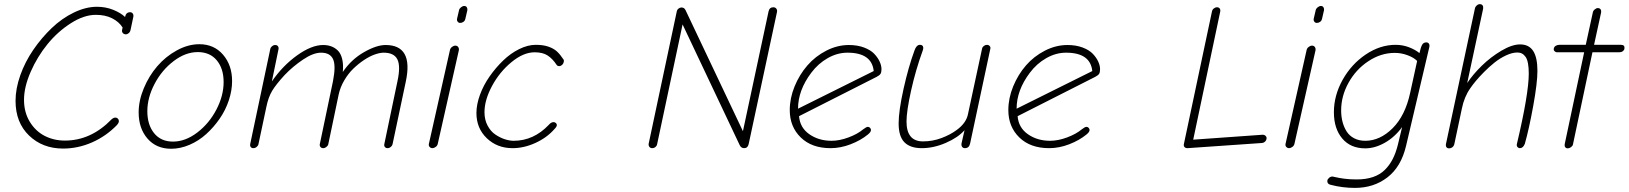

<svg xmlns="http://www.w3.org/2000/svg" viewBox="-20 -711 7880 929"><path d="M285.2 7.8Q186 7.8 120.6 -55.2Q55.2 -118.2 55.2 -223.1Q55.2 -281.7 78.1 -346.7Q101.1 -411.6 140.9 -469.7Q180.7 -527.8 230.2 -575.2Q279.8 -622.6 337.6 -650.4Q395.5 -678.2 449.2 -678.2Q491.2 -678.2 527.6 -663.6Q564 -648.9 585 -628.9Q589.4 -651.9 609.9 -651.9Q617.7 -651.9 622.3 -645.5Q627 -639.2 625 -628.9L611.8 -566.9Q609.9 -556.6 603 -550.8Q596.2 -544.9 588.9 -544.9Q580.1 -544.9 574.5 -551Q568.8 -557.1 570.8 -565.9L573.2 -578.1Q555.2 -606 522.2 -622.6Q489.3 -639.2 443.8 -639.2Q386.2 -639.2 322.8 -598.6Q259.3 -558.1 210 -497.6Q160.6 -437 128.4 -363.5Q96.2 -290 96.2 -228Q96.2 -168 123.8 -122.3Q151.4 -76.7 195.8 -53.7Q240.2 -30.8 293.9 -30.8Q420.4 -30.8 520 -133.8Q529.8 -142.1 538.1 -142.1Q545.4 -142.1 550.3 -137Q555.2 -131.8 555.2 -125Q555.2 -116.7 545.9 -106Q493.2 -51.8 425.3 -22Q357.4 7.8 285.2 7.8Z M808.1 8.8Q736.3 8.8 693.6 -40.5Q650.9 -89.8 650.9 -167Q650.9 -224.1 675.8 -283.9Q700.7 -343.8 741 -390.6Q781.2 -437.5 835.7 -467.3Q890.1 -497.1 944.8 -497.1Q1015.6 -497.1 1059.3 -446.3Q1103 -395.5 1103 -318.8Q1103 -273.4 1087.2 -225.6Q1071.3 -177.7 1042.7 -136.5Q1014.2 -95.2 977.8 -62.3Q941.4 -29.3 897 -10.3Q852.5 8.8 808.1 8.8ZM816.9 -25.9Q877 -25.9 934.6 -69.8Q992.2 -113.8 1027.1 -180.9Q1062 -248 1062 -314Q1062 -379.4 1028.8 -419.2Q995.6 -459 937 -459Q877.4 -459 820.1 -415.3Q762.7 -371.6 727.8 -304.9Q692.9 -238.3 692.9 -172.9Q692.9 -106.9 725.8 -66.4Q758.8 -25.9 816.9 -25.9Z M1205.6 5.9Q1197.3 5.9 1193.1 0.2Q1189 -5.4 1190.4 -13.2L1287.6 -473.1Q1289.1 -481.4 1296.1 -487.3Q1303.2 -493.2 1311.5 -493.2Q1320.3 -493.2 1324.7 -487.5Q1329.1 -481.9 1327.6 -473.1L1295.4 -316.9Q1347.2 -392.6 1417.2 -442.9Q1487.3 -493.2 1543.5 -493.2Q1564.9 -493.2 1582.5 -486.8Q1600.1 -480.5 1614.5 -466.6Q1628.9 -452.6 1635.5 -426Q1642.1 -399.4 1638.7 -362.8Q1679.2 -422.9 1740.2 -458Q1801.3 -493.2 1845.7 -493.2Q1981.4 -493.2 1943.4 -315.9L1879.4 -13.2Q1877.9 -5.9 1870.8 0Q1863.8 5.9 1855.5 5.9Q1846.7 5.9 1842.3 0.2Q1837.9 -5.4 1839.4 -13.2L1903.3 -318.8Q1918.9 -391.1 1902.8 -423.6Q1886.7 -456.1 1836.4 -456.1Q1817.9 -456.1 1793 -447.3Q1768.1 -438.5 1741 -420.4Q1713.9 -402.3 1689.5 -378.7Q1665 -355 1645.8 -322.3Q1626.5 -289.6 1618.7 -253.9L1568.4 -13.2Q1566.9 -5.9 1559.3 0Q1551.8 5.9 1543.5 5.9Q1535.2 5.9 1530.5 0Q1525.9 -5.9 1527.3 -13.2L1591.3 -318.8Q1606 -394.5 1591.3 -425.3Q1576.7 -456.1 1533.7 -456.1Q1495.6 -456.1 1446 -422.6Q1396.5 -389.2 1357.4 -348.1Q1316.4 -303.7 1297.4 -272.5Q1278.3 -241.2 1268.6 -192.9L1230.5 -13.2Q1229 -5.9 1221.7 0Q1214.4 5.9 1205.6 5.9Z M2206.1 -600.1Q2199.2 -600.1 2194.6 -606Q2189.9 -611.8 2191.4 -620.1L2201.2 -662.1Q2202.6 -669.4 2210.7 -675.8Q2218.8 -682.1 2226.1 -682.1Q2234.9 -682.1 2238.8 -675.5Q2242.7 -668.9 2241.2 -661.1L2231.4 -619.1Q2229.5 -610.4 2222.2 -605.2Q2214.8 -600.1 2206.1 -600.1ZM2072.3 5.9Q2064.5 5.9 2058.8 0Q2053.2 -5.9 2055.2 -15.1L2157.2 -469.2Q2159.2 -478 2167.2 -484.1Q2175.3 -490.2 2183.1 -490.2Q2192.4 -490.2 2197 -483.4Q2201.7 -476.6 2200.2 -467.8L2098.1 -15.1Q2096.2 -5.9 2087.9 0Q2079.6 5.9 2072.3 5.9Z M2460 5.9Q2385.7 5.9 2335.4 -42.2Q2285.2 -90.3 2285.2 -164.1Q2285.2 -205.1 2302.2 -252Q2319.3 -298.8 2348.9 -341.1Q2378.4 -383.3 2414.6 -418.2Q2450.7 -453.1 2492.4 -473.6Q2534.2 -494.1 2572.3 -494.1Q2607.9 -494.1 2633.3 -485.4Q2658.7 -476.6 2674.6 -462.2Q2690.4 -447.8 2706.1 -423.8Q2709.5 -420.4 2708 -412.1Q2706.5 -403.3 2700 -397.2Q2693.4 -391.1 2686 -391.1Q2677.2 -391.1 2673.3 -397Q2653.8 -426.8 2629.9 -442.4Q2606 -458 2566.9 -458Q2512.7 -458 2455.1 -410.6Q2397.5 -363.3 2360.8 -295.2Q2324.2 -227.1 2324.2 -168Q2324.2 -131.3 2339.4 -103Q2354.5 -74.7 2377.4 -59.6Q2400.4 -44.4 2423.1 -37.1Q2445.8 -29.8 2465.3 -29.8Q2562 -29.8 2635.3 -106.9Q2646.5 -120.1 2658.2 -120.1Q2665 -120.1 2669.7 -115.7Q2674.3 -111.3 2674.3 -106Q2674.3 -98.1 2663.1 -86.9Q2626.5 -44.9 2570.8 -19.5Q2515.1 5.9 2460 5.9Z M3118.7 -16.1 3254.4 -654.8Q3255.9 -663.6 3262.7 -669.2Q3269.5 -674.8 3277.3 -674.8Q3291.5 -674.8 3297.4 -661.1L3574.7 -76.2L3698.7 -655.8Q3703.1 -675.8 3721.7 -675.8Q3731 -675.8 3736.1 -669.4Q3741.2 -663.1 3739.7 -653.8L3602.5 -14.2Q3598.1 5.9 3580.6 5.9Q3565.4 5.9 3558.6 -9.8L3282.7 -592.8L3159.7 -14.2Q3158.2 -5.4 3151.4 0.2Q3144.5 5.9 3135.7 5.9Q3127 5.9 3122.1 -0.5Q3117.2 -6.8 3118.7 -16.1Z M3998.5 5.9Q3907.7 5.9 3854.5 -45.9Q3801.3 -97.7 3801.3 -178.2Q3801.3 -235.8 3824.7 -293Q3848.1 -350.1 3886.5 -394.3Q3924.8 -438.5 3978 -465.8Q4031.2 -493.2 4087.4 -493.2Q4128.4 -493.2 4160.4 -481.2Q4192.4 -469.2 4210 -450.7Q4227.5 -432.1 4236.3 -412.8Q4245.1 -393.6 4245.1 -376Q4245.1 -360.8 4240.2 -353.5Q4235.4 -346.2 4221.2 -338.9L3846.2 -148.9Q3850.6 -93.3 3896 -61.5Q3941.4 -29.8 4003.4 -29.8Q4042 -29.8 4085.7 -46.1Q4129.4 -62.5 4156.2 -85Q4171.9 -97.2 4179.2 -97.2Q4185.5 -97.2 4189.9 -92.3Q4194.3 -87.4 4194.3 -82Q4194.3 -72.3 4179.2 -60.1Q4144.5 -31.7 4095.7 -12.9Q4046.9 5.9 3998.5 5.9ZM3841.3 -185.1 4207.5 -367.2Q4198.2 -456.1 4080.6 -456.1Q4031.2 -456.1 3984.9 -429.7Q3938.5 -403.3 3905.3 -358.9Q3841.3 -273.9 3841.3 -185.1Z M4439.9 5.9Q4384.3 5.9 4356.2 -22.5Q4328.1 -50.8 4328.1 -113.8Q4328.1 -174.3 4351.8 -280.8Q4375.5 -387.2 4404.8 -466.8Q4414.1 -494.1 4431.2 -494.1Q4441.9 -494.1 4445.6 -486.8Q4449.2 -479.5 4444.8 -466.8Q4410.2 -371.6 4388.2 -272.2Q4366.2 -172.9 4366.2 -123Q4366.2 -26.9 4445.8 -26.9Q4492.7 -26.9 4535.9 -43.2Q4579.1 -59.6 4608.9 -82Q4656.2 -116.2 4664.1 -161.1L4731.9 -476.1Q4733.4 -483.4 4740.5 -488.8Q4747.6 -494.1 4755.9 -494.1Q4763.2 -494.1 4768.3 -488.8Q4773.4 -483.4 4772 -476.1L4673.8 -16.1Q4668.9 5.9 4648.9 5.9Q4639.2 5.9 4634.8 -1.2Q4630.4 -8.3 4632.8 -19L4647 -81.1Q4615.7 -45.4 4556.6 -19.8Q4497.6 5.9 4439.9 5.9Z M5056.2 5.9Q4965.3 5.9 4912.1 -45.9Q4858.9 -97.7 4858.9 -178.2Q4858.9 -235.8 4882.3 -293Q4905.8 -350.1 4944.1 -394.3Q4982.4 -438.5 5035.6 -465.8Q5088.9 -493.2 5145 -493.2Q5186 -493.2 5218 -481.2Q5250 -469.2 5267.6 -450.7Q5285.2 -432.1 5293.9 -412.8Q5302.7 -393.6 5302.7 -376Q5302.7 -360.8 5297.9 -353.5Q5293 -346.2 5278.8 -338.9L4903.8 -148.9Q4908.2 -93.3 4953.6 -61.5Q4999 -29.8 5061 -29.8Q5099.6 -29.8 5143.3 -46.1Q5187 -62.5 5213.9 -85Q5229.5 -97.2 5236.8 -97.2Q5243.2 -97.2 5247.6 -92.3Q5252 -87.4 5252 -82Q5252 -72.3 5236.8 -60.1Q5202.1 -31.7 5153.3 -12.9Q5104.5 5.9 5056.2 5.9ZM4898.9 -185.1 5265.1 -367.2Q5255.9 -456.1 5138.2 -456.1Q5088.9 -456.1 5042.5 -429.7Q4996.1 -403.3 4962.9 -358.9Q4898.9 -273.9 4898.9 -185.1Z M5725.6 5.9Q5715.8 5.9 5710.9 0Q5706.1 -5.9 5708.5 -15.1L5844.2 -655.8Q5845.7 -664.1 5853 -669.9Q5860.4 -675.8 5868.2 -675.8Q5877 -675.8 5881.3 -670.2Q5885.7 -664.6 5884.3 -655.8L5753.4 -35.2L6089.4 -59.1Q6096.7 -59.6 6102.5 -54.7Q6108.4 -49.8 6108.4 -43Q6108.4 -33.7 6101.6 -26.6Q6094.7 -19.5 6084.5 -19Z M6351.1 -600.1Q6344.2 -600.1 6339.6 -606Q6335 -611.8 6336.4 -620.1L6346.2 -662.1Q6347.7 -669.4 6355.7 -675.8Q6363.8 -682.1 6371.1 -682.1Q6379.9 -682.1 6383.8 -675.5Q6387.7 -668.9 6386.2 -661.1L6376.5 -619.1Q6374.5 -610.4 6367.2 -605.2Q6359.9 -600.1 6351.1 -600.1ZM6217.3 5.9Q6209.5 5.9 6203.9 0Q6198.2 -5.9 6200.2 -15.1L6302.2 -469.2Q6304.2 -478 6312.3 -484.1Q6320.3 -490.2 6328.1 -490.2Q6337.4 -490.2 6342 -483.4Q6346.7 -476.6 6345.2 -467.8L6243.2 -15.1Q6241.2 -5.9 6232.9 0Q6224.6 5.9 6217.3 5.9Z M6536.1 198.2Q6475.1 198.2 6418 183.1Q6400.9 179.2 6402.3 163.1Q6403.8 155.3 6411.1 149.2Q6418.5 143.1 6427.2 143.1Q6430.7 143.1 6444.8 146.7Q6459 150.4 6485.4 153.8Q6511.7 157.2 6544.9 157.2Q6589.4 157.2 6623.5 145.5Q6657.7 133.8 6680.7 110.8Q6703.6 87.9 6718.5 58.8Q6733.4 29.8 6743.2 -8.8L6764.2 -96.2Q6729 -47.9 6680.9 -20.5Q6632.8 6.8 6585.9 6.8Q6514.6 6.8 6474.4 -41Q6434.1 -88.9 6434.1 -168Q6434.1 -249 6476.3 -324.7Q6518.6 -400.4 6588.1 -447.3Q6657.7 -494.1 6732.9 -494.1Q6766.1 -494.1 6796.6 -482.7Q6827.1 -471.2 6848.1 -454.1Q6854.5 -482.9 6861.1 -494.4Q6867.7 -505.9 6881.3 -505.9Q6889.6 -505.9 6893.8 -499.8Q6897.9 -493.7 6896 -483.9L6783.2 -4.9Q6759.3 96.2 6693.1 147.2Q6627 198.2 6536.1 198.2ZM6585.9 -29.8Q6657.2 -29.8 6718.3 -90.6Q6779.3 -151.4 6803.2 -262.2L6836.9 -416Q6820.8 -432.6 6790.5 -443.8Q6760.3 -455.1 6729 -455.1Q6661.6 -455.1 6601.1 -415Q6540.5 -375 6504.9 -310.5Q6469.2 -246.1 6469.2 -176.8Q6469.2 -147.5 6475.8 -121.8Q6482.4 -96.2 6495.6 -75.2Q6508.8 -54.2 6532 -42Q6555.2 -29.8 6585.9 -29.8Z M6991.2 6.8Q6982.9 6.8 6978.8 1.2Q6974.6 -4.4 6976.1 -13.2L7116.2 -668.9Q7117.7 -677.7 7125 -684.3Q7132.3 -690.9 7140.1 -690.9Q7149.4 -690.9 7153.6 -684.8Q7157.7 -678.7 7156.2 -668.9L7079.1 -309.1Q7106.9 -351.1 7149.9 -393.1Q7192.9 -435.1 7244.4 -465.6Q7295.9 -496.1 7335 -496.1Q7377.9 -496.1 7398.4 -464.4Q7418.9 -432.6 7418.9 -368.2Q7418.9 -310.1 7398.4 -197.5Q7377.9 -85 7357.9 -15.1Q7349.6 5.9 7334 5.9Q7327.1 5.9 7322.5 0.5Q7317.9 -4.9 7319.3 -13.2Q7377 -257.3 7377 -355Q7377 -413.1 7362.1 -435.1Q7347.2 -457 7322.3 -457Q7296.9 -457 7266.8 -442.9Q7236.8 -428.7 7211.2 -408.2Q7185.5 -387.7 7160.6 -362.5Q7135.7 -337.4 7119.9 -318.1Q7104 -298.8 7094.2 -284.2Q7064.5 -242.2 7053.2 -185.1L7017.1 -15.1Q7015.1 -4.9 7007.8 1Q7000.5 6.8 6991.2 6.8Z M7565.9 6.8Q7557.6 6.8 7553.5 1.2Q7549.3 -4.4 7550.8 -13.2L7645 -458H7514.2Q7506.8 -458 7501.7 -463.4Q7496.6 -468.8 7498 -475.1Q7499.5 -484.4 7507.3 -489.3Q7515.1 -494.1 7524.9 -494.1H7652.8L7687 -650.9Q7688.5 -659.2 7696.3 -665.5Q7704.1 -671.9 7710.9 -671.9Q7720.2 -671.9 7724.4 -665.8Q7728.5 -659.7 7727.1 -650.9L7692.9 -494.1H7823.7Q7842.8 -494.1 7839.8 -475.1Q7838.9 -468.3 7831.8 -463.1Q7824.7 -458 7814.9 -458H7685.1L7590.8 -12.2Q7589.4 -4.9 7581.3 1Q7573.2 6.8 7565.9 6.8Z"/></svg>

Font: Comic Neue Light
Style: Italic
Weight: 300
Italic angle: -12°
Designer: Craig Rozynski
Foundry: Craig Rozynski
Version: Version 2.003;hotconv 1.0.109;makeotfexe 2.5.65596